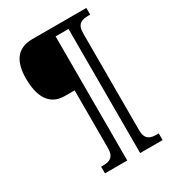

<svg xmlns="http://www.w3.org/2000/svg" viewBox="-207 -872 987 1096"><g transform="rotate(-30 287.0 -324.5)"><path d="M157 111H304V-707H389V111H537V67H525C483 67 449 58 449 -5V-644C449 -707 483 -716 525 -716H537V-760H181C76 -760 37 -689 37 -582C37 -478 70 -386 179 -386H244V-5C244 58 210 67 168 67H157Z"/></g></svg>

Font: Noto Serif Ethiopic SemiCondensed Medium
Style: Regular
Weight: 500
Width: 4
Designer: Monotype Design Team
Foundry: Monotype Imaging Inc.
Version: Version 2.102